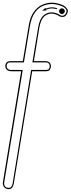

<svg xmlns="http://www.w3.org/2000/svg" viewBox="-50 -946 512 1393"><path d="M8 426Q-6 424.5 -14.8 416.8Q-23.5 409 -27 398.5Q-30.5 388 -29.5 379L103.5 -429H34Q10 -429 -0.8 -440.5Q-11.5 -452 -11.5 -466.5Q-11.5 -480.5 -3.2 -491.5Q5 -502.5 29.5 -502.5H115.5L158 -758Q168.5 -822 194.8 -858.8Q221 -895.5 256 -911Q291 -926.5 327.5 -926.5Q348 -926.5 376 -919.2Q404 -912 421 -899.5Q429.5 -893.5 438.5 -880Q447.5 -866.5 436.5 -846Q425.5 -824.5 408 -823.2Q390.5 -822 382.5 -827.5Q370 -836 354 -841.8Q338 -847.5 326.5 -847.5Q292.5 -847.5 268.5 -824.5Q244.5 -801.5 234.5 -740.5L196 -502.5H276.5Q300 -502.5 309.8 -491.8Q319.5 -481 319.5 -466.5Q319.5 -452.5 312.2 -440.8Q305 -429 281.5 -429H183.5L50 386.5Q48 399.5 39 413.8Q30 428 8 426ZM9 416.5Q25.5 418.5 32.5 407.8Q39.5 397 41.5 385.5L176 -438.5H281.5Q300 -438.5 305.2 -446.2Q310.5 -454 310.5 -466.5Q310.5 -478.5 303.5 -486Q296.5 -493.5 276.5 -493.5H185L226 -742Q236 -806 262.8 -831.2Q289.5 -856.5 326.5 -856.5Q339.5 -856.5 357.2 -850.5Q375 -844.5 387.5 -835.5Q394 -831 406.5 -832.2Q419 -833.5 428.5 -850.5Q436.5 -866.5 430 -876.8Q423.5 -887 416 -892Q399.5 -903.5 373.5 -910.2Q347.5 -917 327.5 -917Q292.5 -917 259.5 -902.5Q226.5 -888 202 -853Q177.5 -818 167 -756.5L123.5 -493.5H29.5Q10 -493.5 4 -486Q-2 -478.5 -2 -466.5Q-2 -454.5 6 -446.5Q14 -438.5 34 -438.5H115L-20 380.5Q-22 391.5 -15 403.5Q-8 415.5 9 416.5ZM255 -868.5 280 -889 282 -883Q302 -891.5 321.8 -892.8Q341.5 -894 363.5 -887L362 -879Q339.5 -886 322.2 -885Q305 -884 284.5 -876L287.5 -870.5ZM399.5 -844Q390.5 -844 384.5 -850.2Q378.5 -856.5 378.5 -865Q378.5 -873.5 384.5 -879.5Q390.5 -885.5 399.5 -885.5Q408 -885.5 414 -879.5Q420 -873.5 420 -865Q420 -856.5 414 -850.2Q408 -844 399.5 -844Z"/></svg>

Font: Edu AU VIC WA NT Arrows
Style: Regular
Weight: 400
Designer: Tina and Corey Anderson, Eben Sorkin, Mirko Velimirovic
Foundry: Google for Education
Version: Version 1.001